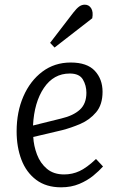

<svg xmlns="http://www.w3.org/2000/svg" viewBox="-20 -786 506 820"><path d="M282 -519Q352 -519 385 -483.5Q418 -448 418 -394Q418 -339 390.5 -306.5Q363 -274 323.5 -257Q284 -240 245 -230L122 -201Q124 -163 138 -126Q152 -89 180.5 -65Q209 -41 254 -41Q289 -41 320 -55.5Q351 -70 390 -107L420 -75Q403 -56 378 -35.5Q353 -15 318.5 -0.5Q284 14 241 14Q177 14 134.5 -18Q92 -50 71.5 -104Q51 -158 51 -225Q51 -308 80 -374.5Q109 -441 161 -480Q213 -519 282 -519ZM349 -390Q349 -421 334 -446.5Q319 -472 278 -472Q209 -472 167.5 -410.5Q126 -349 121 -250L242 -280Q293 -292 321 -317.5Q349 -343 349 -390ZM293 -732Q307 -750 318 -758Q329 -766 342 -766Q360 -766 369.5 -750.5Q379 -735 374 -708L213 -583L194 -603Z"/></svg>

Font: Literata 12pt Light
Style: Italic
Weight: 300
Italic angle: -2°
Designer: Latin by Veronika Burian and Jose Scaglione. Greek by Irene Vlachou. Cyrillic by Vera Evstafieva
Foundry: TypeTogether
Version: Version 3.002